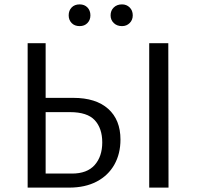

<svg xmlns="http://www.w3.org/2000/svg" viewBox="-20 -855 901 875"><path d="M106 0V-658H188V-64H308Q377 -64 411.5 -103Q446 -142 446 -206Q446 -270 412 -307Q378 -344 299 -344H159V-409H314Q417 -409 473 -359Q529 -309 529 -219Q529 -154 501 -104.5Q473 -55 420.5 -27.5Q368 0 295 0ZM660 0V-658H747L748 0ZM343 -736Q320 -736 306.5 -750Q293 -764 293 -785Q293 -807 306.5 -821Q320 -835 343 -835Q365 -835 378.5 -821Q392 -807 392 -785Q392 -764 378.5 -750Q365 -736 343 -736ZM536 -736Q513 -736 498.5 -750Q484 -764 484 -785Q484 -807 498.5 -821Q513 -835 536 -835Q557 -835 571 -821Q585 -807 585 -785Q585 -764 571 -750Q557 -736 536 -736Z"/></svg>

Font: Ysabeau Office Medium
Style: Regular
Weight: 500
Designer: Christian Thalmann (Catharsis Fonts)
Version: Version 2.001;gftools[0.9.30]; featfreeze: tnum,lnum,ss02